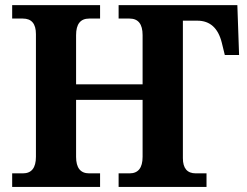

<svg xmlns="http://www.w3.org/2000/svg" viewBox="-20 -734 969 754"><path d="M912.1 -713.9 918.9 -518.1H862.8L851.1 -565.9Q829.6 -652.8 754.9 -652.8H698.2V-112.8Q698.2 -53.2 749 -53.2H791V0H445.8V-53.2H488.8Q540 -53.2 540 -118.2V-341.8H278.8V-118.2Q278.8 -53.2 330.1 -53.2H373V0H27.8V-53.2H69.8Q121.1 -53.2 121.1 -118.2V-600.1Q121.1 -661.1 69.8 -661.1H27.8V-713.9H373V-661.1H330.1Q278.8 -661.1 278.8 -596.2V-402.8H540V-596.2Q540 -661.1 488.8 -661.1H445.8V-713.9ZM818.8 0Z"/></svg>

Font: Droids
Style: b
Weight: 700
Foundry: Ascender Corporation
Version: Version 1.00 build 113